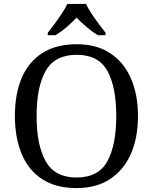

<svg xmlns="http://www.w3.org/2000/svg" viewBox="-20 -951 782 981"><path d="M371 10Q265 10 195 -36Q125 -82 90.5 -165Q56 -248 56 -359Q56 -470 90.5 -552Q125 -634 195.5 -679.5Q266 -725 372 -725Q473 -725 542.5 -679.5Q612 -634 648.5 -551.5Q685 -469 685 -358Q685 -247 648.5 -164.5Q612 -82 542 -36Q472 10 371 10ZM371 -44Q483 -44 528.5 -127Q574 -210 574 -358Q574 -507 528.5 -589Q483 -671 372 -671Q260 -671 213.5 -589Q167 -507 167 -358Q167 -210 213.5 -127Q260 -44 371 -44ZM224 -784Q240 -803 259 -829Q278 -855 296 -882Q314 -909 324 -931H419Q430 -909 447.5 -882Q465 -855 484.5 -829Q504 -803 519 -784V-771H480Q452 -788 423 -812.5Q394 -837 371 -861Q349 -837 320.5 -812.5Q292 -788 263 -771H224Z"/></svg>

Font: Noto Serif Ahom
Style: Regular
Weight: 400
Designer: Monotype Design Team
Foundry: Monotype Imaging Inc.
Version: Version 2.007; ttfautohint (v1.8.4.7-5d5b)